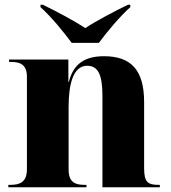

<svg xmlns="http://www.w3.org/2000/svg" viewBox="-20 -786 716 806"><path d="M281 -606H395C428 -651 484 -718 527 -756V-766H517C465 -741 383 -698 338 -668C293 -698 212 -741 160 -766H150V-756C193 -718 248 -651 281 -606ZM15 0H343V-10H335C298 -10 268 -19 268 -74V-336C268 -430 286 -510 346 -510C394 -510 410 -468 410 -383V0H651V-10H647C602 -10 585 -19 585 -80V-358C585 -493 529 -550 417 -550C342 -550 289 -523 269 -442H267V-536H18V-526H26C62 -526 93 -517 93 -464V-76C93 -19 61 -10 23 -10H15Z"/></svg>

Font: Noto Serif Display ExtraBold
Style: Regular
Weight: 800
Designer: Monotype Design Team
Foundry: Monotype Imaging Inc.
Version: Version 2.009